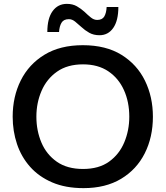

<svg xmlns="http://www.w3.org/2000/svg" viewBox="-20 -960 856 992"><path d="M411.5 12Q318.5 12 249.8 -17.5Q181 -47 135.5 -98.2Q90 -149.5 67.8 -216Q45.5 -282.5 45.5 -357Q45.5 -460.5 87.2 -544.2Q129 -628 209.8 -677.2Q290.5 -726.5 408 -726.5Q527 -726.5 607.5 -676.8Q688 -627 729 -543.2Q770 -459.5 770 -357Q770 -251.5 728 -168Q686 -84.5 605.8 -36.2Q525.5 12 411.5 12ZM648 -357Q648 -433 620.5 -494.2Q593 -555.5 539.8 -591.5Q486.5 -627.5 409 -627.5Q328.5 -627.5 275 -590Q221.5 -552.5 194.8 -490.8Q168 -429 168 -357Q168 -285 194 -223.5Q220 -162 273.5 -124.5Q327 -87 409 -87Q491 -87 543.8 -125Q596.5 -163 622.2 -224.8Q648 -286.5 648 -357ZM494 -778Q463.5 -778 441 -790.8Q418.5 -803.5 401 -820Q383.5 -836 368 -848.5Q352.5 -861 336 -861Q309 -861 298 -842.8Q287 -824.5 285 -794.5H224.5Q224.5 -865 251.8 -902.5Q279 -940 325.5 -940Q355.5 -940 377.2 -927.5Q399 -915 416.5 -899Q433.5 -882.5 449.2 -869.8Q465 -857 482 -857Q508.5 -857 519 -875.2Q529.5 -893.5 531 -924H591.5Q591.5 -853.5 565.2 -815.8Q539 -778 494 -778Z"/></svg>

Font: Heraclito Medium
Style: Regular
Weight: 500
Designer: Kostas Bartsokas (font) & Cristiano Sobral (main changes)
Foundry: Kostas Bartsokas (font) & Cristiano Sobral (main changes)
Version: Version 1.00;July 8, 2020;FontCreator 13.0.0.2655 64-bit